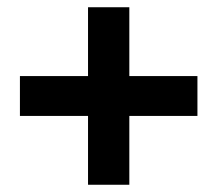

<svg xmlns="http://www.w3.org/2000/svg" viewBox="-20 -595 600 530"><path d="M35 -385H223V-575H337V-385H525V-275H337V-85H223V-275H35Z"/></svg>

Font: CyStack Display SemiBold
Style: Regular
Weight: 600
Designer: Weizhong Zhang
Foundry: 本地遙控
Version: Version 1.000;Glyphs 3.1.2 (3151)